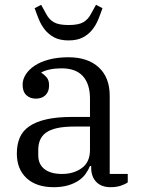

<svg xmlns="http://www.w3.org/2000/svg" viewBox="-20 -766 586 798"><path d="M203 12Q131 12 90.5 -25.5Q50 -63 50 -128Q50 -165 62 -193.5Q74 -222 101.5 -241Q129 -260 173 -270Q217 -280 280 -280H354V-356Q354 -417 324.5 -449.5Q295 -482 236 -482Q210 -482 188 -477.5Q166 -473 152 -465V-463Q163 -457 173.5 -445Q184 -433 184 -411Q184 -385 169 -370.5Q154 -356 129 -356Q105 -356 89.5 -370.5Q74 -385 74 -414Q74 -436 87 -456.5Q100 -477 124 -493Q148 -509 183.5 -518.5Q219 -528 264 -528Q345 -528 390.5 -486Q436 -444 436 -368V-43H511V-8Q500 0 481.5 6Q463 12 440 12Q401 12 380 -10Q359 -32 359 -69V-76H354Q347 -59 335.5 -43Q324 -27 306 -15Q288 -3 262.5 4.5Q237 12 203 12ZM238 -43Q286 -43 320 -67.5Q354 -92 354 -143V-240H289Q246 -240 217 -233.5Q188 -227 171 -214.5Q154 -202 146.5 -184Q139 -166 139 -142V-121Q139 -83 165 -63Q191 -43 238 -43ZM265 -598Q229 -598 205.5 -610.5Q182 -623 166.5 -642.5Q151 -662 141.5 -685.5Q132 -709 124 -732L151 -746L172 -708Q184 -685 204 -673.5Q224 -662 265 -662Q306 -662 326 -673.5Q346 -685 358 -708L379 -746L406 -732Q398 -709 388.5 -685.5Q379 -662 363.5 -642.5Q348 -623 324.5 -610.5Q301 -598 265 -598Z"/></svg>

Font: IBM Plex Serif
Style: Regular
Weight: 400
Designer: Mike Abbink, Paul van der Laan, Pieter van Rosmalen
Foundry: Bold Monday
Version: Version 2.6